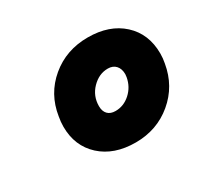

<svg xmlns="http://www.w3.org/2000/svg" viewBox="-79 -812 554 524"><g transform="rotate(-30 197.5 -550.0)"><path d="M66 -529Q66 -544 69 -560Q79 -625 128 -666Q177 -707 245 -707Q313 -707 354 -669.5Q395 -632 395 -570Q395 -555 392 -540Q381 -475 332 -434Q283 -393 216 -393Q148 -393 107 -430.5Q66 -468 66 -529ZM211 -495Q237 -495 257.5 -513.5Q278 -532 283 -560L284 -569Q284 -586 275 -596Q266 -606 250 -606Q222 -606 200 -583.5Q178 -561 178 -529Q178 -513 186.5 -504Q195 -495 211 -495Z"/></g></svg>

Font: Oak Sans ExtraBold
Style: Italic
Weight: 800
Italic angle: -9.49998°
Foundry: Erik Kennedy, Walven
Version: Version 1.000